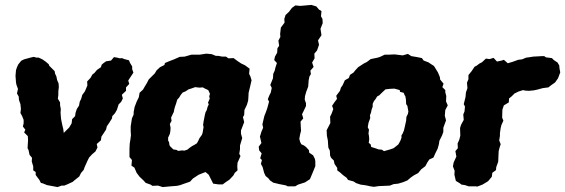

<svg xmlns="http://www.w3.org/2000/svg" viewBox="-20 -739 2296 780"><path d="M214 21 182 15 171 13 154 6 146 4 140 -8 125 -28V-40L115 -47V-63L109 -83L110 -98L100 -110L96 -129L92 -137L93 -155L94 -169L93 -186L78 -201L83 -212L73 -225L76 -238V-252L70 -267L63 -280L65 -296L63 -316L57 -333L56 -347L49 -359L53 -378L47 -394L45 -404L43 -431L45 -454L49 -466L54 -477L66 -492L78 -498L104 -505L117 -508L128 -505H137L152 -498L165 -489L178 -478L180 -472L189 -463L202 -450L204 -439L209 -429L212 -414L218 -400L219 -385L217 -368V-353L215 -338L224 -323V-312L227 -296L226 -281L227 -268L228 -256L231 -241L234 -227L237 -215L239 -199L253 -213L261 -221L271 -238L273 -255L285 -267L287 -281L292 -296L301 -310L304 -326L310 -338L314 -353L325 -368L335 -392L334 -408L348 -423L355 -436L363 -442L374 -455L390 -466L393 -476L401 -483L411 -490L431 -493L443 -507L455 -505L467 -502L475 -503L485 -499L504 -494L508 -484L517 -469V-458L522 -444L501 -412L505 -398L492 -384V-370L475 -354L479 -339L472 -325L462 -315L455 -293L447 -279L436 -267L435 -258L423 -239L414 -226L411 -213L402 -199L392 -184L390 -169L373 -154L376 -140L368 -124L354 -112L342 -99L335 -85L323 -58L320 -49L309 -36L302 -22L282 -6L275 0L251 11L241 15H230Z M699 16 673 18 641 21 622 15 599 16 592 11 572 4 562 -7 547 -21 535 -37 526 -58 514 -66 516 -89 506 -101V-120V-134L507 -155L510 -174L512 -190L511 -206V-226L516 -258L523 -274V-284L527 -305L536 -328L544 -344L547 -362L561 -375L569 -389L577 -402L584 -416L594 -426L609 -441L616 -453L630 -466L648 -475L650 -483L669 -491L685 -497L710 -508L730 -509L758 -517H792L818 -521L840 -519L857 -512H867L883 -509H898L908 -502L929 -503L945 -491L960 -481L975 -474L994 -460L992 -439L997 -429L1002 -413L996 -387L990 -362L989 -342L988 -330L983 -313L973 -292L972 -272L967 -263L972 -243L959 -209V-196L964 -178L955 -148V-133L952 -114L957 -105L945 -78L944 -64L945 -47L934 -37L928 -26L912 -9L897 1L885 10H867L846 7L840 -5L828 -29L815 -40L804 -36L787 -29L764 -14L752 -1L726 8L712 13ZM704 -126 720 -128 729 -127 741 -131 751 -139 761 -146 769 -150 780 -157 786 -168 790 -177 800 -191 803 -199 807 -223 805 -231 807 -245 810 -260 812 -271 815 -283 820 -292 823 -304 828 -315 825 -322 832 -338 830 -348 833 -358 826 -373 813 -379 804 -384 790 -383 773 -385 759 -380 746 -376 734 -368 722 -363 714 -353 708 -343 700 -334 695 -317 691 -306 688 -295 686 -284 682 -276 675 -261 677 -248 670 -235 673 -220 672 -206 670 -195 663 -180V-168L667 -161L668 -152L670 -146L680 -136L684 -132L697 -130Z M1149 18 1141 14 1115 9 1090 3 1077 -6 1070 -15 1059 -24 1053 -37 1047 -60 1040 -73 1044 -89 1037 -96 1043 -116 1033 -128 1031 -143 1042 -158 1036 -184 1042 -204 1049 -220 1046 -234 1054 -268 1060 -283 1066 -300 1073 -326 1068 -336 1074 -351 1080 -363 1084 -382 1078 -394 1089 -421 1090 -439 1096 -452 1099 -465 1105 -483 1094 -495 1097 -509 1106 -525 1107 -543 1114 -553 1111 -574 1119 -589 1118 -601 1121 -627 1136 -647 1135 -662 1140 -678 1154 -691 1166 -707 1180 -717 1200 -715 1233 -718 1245 -719 1265 -713 1276 -700 1286 -694 1284 -673 1290 -662 1291 -645 1282 -622 1286 -596 1272 -575 1276 -557 1268 -534 1257 -521 1258 -502 1248 -485 1254 -467 1241 -452 1243 -438 1237 -428 1234 -413 1232 -387 1224 -366 1219 -348 1218 -334 1223 -320V-308L1213 -287L1207 -275L1212 -258L1201 -245L1202 -224L1203 -208L1199 -192L1196 -175L1199 -163L1204 -153L1215 -148L1223 -142L1235 -129L1236 -119L1252 -108L1259 -94L1261 -84V-64L1250 -37L1239 -11L1219 2L1191 11L1179 18Z M1499 20 1485 18 1467 14 1445 11 1427 5 1416 -2 1394 -8 1388 -17 1373 -28 1362 -38 1350 -47V-57L1339 -73L1336 -87L1325 -98L1321 -107L1320 -127L1314 -139L1313 -151L1312 -168L1308 -188L1307 -210L1322 -239L1321 -265L1327 -277L1334 -296L1329 -309L1339 -324L1349 -337L1346 -350L1361 -370L1365 -383L1372 -393L1381 -413L1397 -422L1402 -435L1416 -444L1423 -453L1435 -466L1458 -481L1470 -487L1486 -499L1515 -505L1524 -508L1543 -517H1561L1583 -518L1616 -514L1637 -520L1651 -511L1675 -507L1694 -503L1701 -493L1720 -486L1732 -478L1743 -471L1751 -458L1759 -445L1767 -426L1768 -416L1782 -399L1777 -385L1789 -373V-364L1793 -349L1792 -327L1799 -311L1789 -292L1787 -269L1792 -250L1781 -220V-203L1776 -189L1765 -167L1763 -153L1758 -135L1748 -115L1741 -99L1724 -91L1716 -79L1708 -64L1691 -51L1679 -36L1662 -27L1649 -18L1635 -6L1618 1L1598 7L1579 9L1564 15L1544 16L1519 17ZM1540 -125 1565 -132 1579 -137 1588 -144 1598 -152 1606 -166 1611 -179V-189L1616 -197L1621 -209L1624 -222L1626 -231L1630 -249L1631 -264L1637 -276L1639 -286L1635 -309L1630 -316L1629 -335L1627 -347L1623 -354L1620 -362L1605 -366L1604 -373L1582 -379L1563 -378L1546 -376L1531 -362L1521 -352L1512 -347L1506 -337L1499 -328L1494 -317V-305L1490 -295L1487 -281L1483 -271L1484 -259L1477 -240L1474 -222L1479 -212L1477 -197L1479 -186L1480 -173L1478 -159L1486 -152L1488 -142L1507 -136L1518 -132L1531 -131Z M1884 18 1869 13 1855 11 1847 5 1832 -4 1826 -29 1827 -45 1820 -63 1823 -79 1834 -103 1830 -125 1840 -137 1839 -156 1846 -172 1850 -188 1849 -219 1853 -232 1864 -252 1862 -274 1867 -286 1869 -306 1864 -316 1871 -344 1873 -364 1879 -381 1877 -403 1883 -417V-434L1896 -450L1908 -468L1916 -472L1928 -481L1938 -486L1954 -501L1969 -499L1985 -504L1999 -489L2018 -493L2027 -496L2043 -482L2063 -488L2085 -496L2101 -498L2118 -505L2127 -506L2146 -509L2182 -511H2191L2198 -506L2222 -503L2230 -495L2245 -485L2252 -473L2253 -461L2256 -445L2247 -421L2235 -404L2218 -392L2208 -384L2185 -381L2163 -375L2149 -372L2129 -370L2113 -371L2105 -373L2086 -367L2070 -359L2059 -348L2048 -339L2047 -323L2027 -311L2021 -294L2020 -261L2025 -249L2017 -231L2014 -219L2011 -198V-187L2008 -169L2014 -153L2010 -141L2006 -126L2005 -107L2004 -82L1996 -60L1995 -48L1980 -37L1978 -21L1963 -3L1950 5L1940 11L1919 19L1913 18Z"/></svg>

Font: Winky Rough
Style: Bold Italic
Weight: 700
Italic angle: -8.97852°
Designer: Simon Atzbach
Foundry: typofactur
Version: Version 1.206; ttfautohint (v1.8.4.7-5d5b)